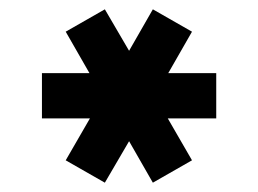

<svg xmlns="http://www.w3.org/2000/svg" viewBox="-20 -768 554 412"><path d="M121 -424 173 -514H70V-611H172L121 -700L205 -748L257 -659L308 -748L392 -700L341 -611H444V-514H340L392 -424L308 -376L257 -465L205 -376Z"/></svg>

Font: Freesentation 8 ExtraBold
Style: Regular
Weight: 800
Designer: glyphs from Roboto by Christian Robertson / Hangul glyphs from Noto Sans CJK(Source Han Sans) by Jang Soo-young and Kang
Foundry: PT&
Version: Version 2.001